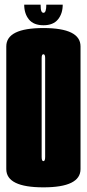

<svg xmlns="http://www.w3.org/2000/svg" viewBox="-20 -801 373 825"><path d="M166.5 4Q7 4 7 -74.5V-601.5Q7 -680.5 166.5 -680.5Q326 -680.5 326 -601.5V-74.5Q326 4 166.5 4ZM166.5 -108.5Q174 -108.5 174 -126.5V-552Q174 -568 166.5 -568Q159 -568 159 -552V-126.5Q159 -108.5 166.5 -108.5ZM167 -692.5Q124.5 -692.5 104.2 -717.5Q84 -742.5 84 -781H154.5Q154.5 -761.5 157.5 -753.8Q160.5 -746 167 -746Q179 -746 179 -781H249.5Q249.5 -742.5 229 -717.5Q208.5 -692.5 167 -692.5Z"/></svg>

Font: Anybody UltraCondensed ExtraBold
Style: Regular
Weight: 800
Width: 1
Designer: Tyler Finck
Foundry: Etcetera Type Company
Version: Version 1.010; ttfautohint (v1.8.3) -l 8 -r 50 -G 200 -x 14 